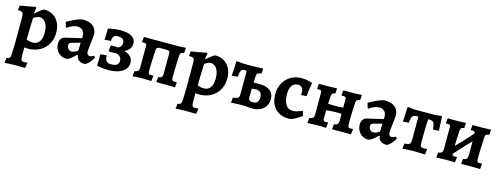

<svg xmlns="http://www.w3.org/2000/svg" viewBox="-21 -1214 5664 2190"><g transform="rotate(15 2811.5 -119.0)"><path d="M27 236.1 35.2 175.4Q63.6 172.4 72.2 160.2Q80.8 148.1 81.7 112.5Q82.6 93.3 83.5 65.7Q84.5 38.1 85.2 9.3Q85.9 -19.5 85.9 -41.4V-324Q85.9 -358.5 75.6 -371.1Q65.3 -383.7 37.4 -383.7H24.1L20.2 -389L25.5 -441Q70.8 -447.9 112.5 -455.3Q154.2 -462.7 180.8 -468.1Q207.4 -473.6 207.4 -473.6L216.1 -463.8Q216.1 -463.8 211.9 -443.6Q207.7 -423.5 205.2 -401.2L209.2 -396.5Q248.7 -432 274.7 -450.5Q300.7 -469.1 309.9 -469.1Q369.7 -469.1 414 -441.9Q458.4 -414.8 483.3 -365.5Q508.3 -316.2 508.3 -250.5Q508.3 -191.5 488.8 -143.5Q469.3 -95.6 433.7 -61.4Q398 -27.2 349.7 -8.7Q301.3 9.7 243.5 9.7Q236 9.7 225.8 9Q215.6 8.2 207.7 7.6Q199.8 7.1 199.8 7.1Q199.8 29.4 199.9 52.9Q199.9 76.4 199.9 99.7Q199.9 139 206.3 154.1Q212.6 169.3 236.6 169.3Q247.3 169.3 259.9 168.3Q272.5 167.4 276.9 167.4L279.3 171.3L268.6 231.8Q262 231.8 247.8 231.6Q233.5 231.4 215.9 230.9Q198.3 230.5 180.2 230.2Q162.2 230 147.9 230Q120.4 230 92.2 231.3Q64.1 232.5 45.6 234.3Q27 236.1 27 236.1ZM278.7 -71.4Q327.2 -71.4 354.2 -107.9Q381.2 -144.4 381.2 -211.6Q381.2 -261.3 368.9 -297.1Q356.6 -332.8 334 -352.3Q311.5 -371.8 281.7 -371.8Q267.1 -371.8 247.1 -363.5Q227.2 -355.2 209.3 -341.3Q207.7 -302.1 206.2 -256.9Q204.6 -211.8 203.9 -167.4Q203.1 -123 203.1 -85.9Q214.1 -81.5 235.2 -76.5Q256.4 -71.4 278.7 -71.4Z M913 12Q869 12 843.3 -7.8Q817.6 -27.6 813.2 -65.4L805.6 -68.2Q785.6 -47.8 764.8 -30.5Q744 -13.3 725.9 -2.6Q707.8 8 695.1 8Q656.3 8 625.3 -10.9Q594.3 -29.9 576.4 -62.8Q558.6 -95.8 558.6 -136.7Q558.6 -167.6 574.6 -190.5Q590.7 -213.4 616.5 -219.9L809.2 -264.7L809.8 -289.3Q809.8 -332.1 787.2 -356Q764.7 -380 724.5 -380Q696.5 -380 664.4 -366.3Q632.2 -352.6 606.7 -333.1L598.6 -337.5L580.7 -397.2Q610.3 -413.5 646.4 -431.4Q682.5 -449.2 714.8 -461.1Q747.2 -473 764 -473Q822.5 -473 859.1 -455Q895.7 -437.1 912.9 -406.5Q930.1 -376 930.1 -336.8Q930.1 -324.3 927.1 -297.1Q924.2 -269.9 920.2 -237.7Q916.2 -205.6 913.2 -176.7Q910.3 -147.7 910.3 -130.7Q910.3 -111.9 919.9 -101Q929.6 -90.1 945.9 -90.1Q959.3 -90.1 972.9 -96.1Q986.5 -102.2 994.1 -107.5L1009.5 -86.5Q999.2 -68.5 983.3 -47.3Q967.3 -26.1 949.2 -9.6Q931.1 6.9 913 12ZM732 -87.1Q747.4 -87.1 767.7 -95.4Q788 -103.7 804 -116.1L807.2 -210.9L700.1 -181.2Q676.1 -174.4 676.1 -148.2Q676.1 -122.5 691.5 -104.8Q706.9 -87.1 732 -87.1Z M1189.4 8.5Q1135.9 8.5 1062 -4L1055.3 -12.7Q1056.8 -38.9 1057.5 -59.3Q1058.2 -79.7 1058.2 -98.6Q1058.1 -117.4 1056.6 -136.7L1074.9 -145.4L1132.7 -148.5Q1131.7 -101.2 1148.5 -82.1Q1165.4 -62.9 1207.9 -62.9Q1294.1 -62.9 1294.1 -126.6Q1294.1 -182.7 1231.5 -199.3L1145 -197.2L1139.9 -204.9L1148.2 -270.8L1238.8 -270.7Q1256.4 -280.8 1266 -297Q1275.6 -313.3 1275.6 -333.5Q1275.6 -362.2 1256.7 -377Q1237.9 -391.9 1198.7 -391.9Q1166.4 -391.9 1152.8 -376.8Q1139.2 -361.8 1134.6 -319.9L1060.3 -315Q1063.3 -336.9 1064.5 -370.2Q1065.8 -403.5 1064.7 -441.1L1073.2 -450.2Q1115.2 -459 1147.7 -462.7Q1180.3 -466.4 1212.3 -466.4Q1299.4 -466.4 1345.2 -438Q1391 -409.7 1391 -355.3Q1391 -321.6 1372.3 -295.6Q1353.5 -269.7 1313.9 -248Q1365.2 -233.9 1390.3 -205.8Q1415.4 -177.8 1415.4 -136.3Q1415.4 -91.8 1388.2 -59.2Q1361 -26.5 1310.5 -9Q1259.9 8.5 1189.4 8.5Z M1477.5 5.2 1483 -55.7Q1515.3 -62.2 1525.7 -74Q1536.1 -85.7 1536.1 -115.2L1536.7 -360.7Q1536.7 -383.7 1530.9 -390.8Q1525.1 -397.8 1509.6 -397.8Q1505.6 -397.8 1498.4 -397.5Q1491.3 -397.3 1485.4 -397.3L1480.6 -404.4L1486.6 -462Q1511.6 -461.6 1540.5 -461.3Q1569.4 -461 1594.3 -461H1870.9Q1883.5 -461 1911.7 -462.3Q1939.9 -463.6 1981.8 -465.1L1977.5 -401.8Q1949.2 -397.8 1940.6 -390.8Q1931.9 -383.7 1930.4 -363.7Q1927.7 -318.1 1925.9 -272.7Q1924.2 -227.2 1923.2 -185.5Q1922.2 -143.9 1922.2 -107.9Q1922.2 -78.6 1927.8 -68.8Q1933.4 -59 1949.6 -59Q1956.8 -59 1965 -59.3Q1973.2 -59.6 1978.3 -60.1L1982.7 -54.9L1977.3 2.5Q1959.2 1.5 1936.7 1.2Q1914.3 1 1894.7 0.5Q1875.1 0 1863.4 0H1756.6L1762.1 -59.8Q1792.7 -64.2 1803 -74.5Q1813.2 -84.8 1813.2 -112.7L1813.8 -350.9Q1813.8 -373.9 1804.5 -380.6Q1795.2 -387.3 1773.6 -387.3H1704.7Q1677.7 -387.3 1666.7 -380.3Q1655.7 -373.3 1653.7 -352.4Q1651.2 -303 1648.9 -260.3Q1646.6 -217.7 1645.3 -180.5Q1644.1 -143.4 1644.1 -110.2Q1644.1 -80.8 1649.9 -71.1Q1655.8 -61.3 1672.1 -61.3Q1680.7 -61.3 1688.8 -61.8Q1696.9 -62.3 1701.5 -63.3L1705.8 -58L1698.8 2.5Q1681.2 1.5 1659.2 1.2Q1637.2 1 1617.6 0.5Q1598 0 1585.9 0Q1569.4 0 1539.6 1.3Q1509.7 2.6 1477.5 5.2Z M2047 236.1 2055.2 175.4Q2083.6 172.4 2092.2 160.2Q2100.8 148.1 2101.7 112.5Q2102.6 93.3 2103.5 65.7Q2104.5 38.1 2105.2 9.3Q2105.9 -19.5 2105.9 -41.4V-324Q2105.9 -358.5 2095.6 -371.1Q2085.3 -383.7 2057.4 -383.7H2044.1L2040.2 -389L2045.5 -441Q2090.8 -447.9 2132.5 -455.3Q2174.2 -462.7 2200.8 -468.1Q2227.4 -473.6 2227.4 -473.6L2236.1 -463.8Q2236.1 -463.8 2231.9 -443.6Q2227.7 -423.5 2225.2 -401.2L2229.2 -396.5Q2268.7 -432 2294.7 -450.5Q2320.7 -469.1 2329.9 -469.1Q2389.7 -469.1 2434 -441.9Q2478.4 -414.8 2503.3 -365.5Q2528.3 -316.2 2528.3 -250.5Q2528.3 -191.5 2508.8 -143.5Q2489.3 -95.6 2453.7 -61.4Q2418 -27.2 2369.7 -8.7Q2321.3 9.7 2263.5 9.7Q2256 9.7 2245.8 9Q2235.6 8.2 2227.7 7.6Q2219.8 7.1 2219.8 7.1Q2219.8 29.4 2219.9 52.9Q2219.9 76.4 2219.9 99.7Q2219.9 139 2226.3 154.1Q2232.6 169.3 2256.6 169.3Q2267.3 169.3 2279.9 168.3Q2292.5 167.4 2296.9 167.4L2299.3 171.3L2288.6 231.8Q2282 231.8 2267.8 231.6Q2253.5 231.4 2235.9 230.9Q2218.3 230.5 2200.2 230.2Q2182.2 230 2167.9 230Q2140.4 230 2112.2 231.3Q2084.1 232.5 2065.6 234.3Q2047 236.1 2047 236.1ZM2298.7 -71.4Q2347.2 -71.4 2374.2 -107.9Q2401.2 -144.4 2401.2 -211.6Q2401.2 -261.3 2388.9 -297.1Q2376.6 -332.8 2354 -352.3Q2331.5 -371.8 2301.7 -371.8Q2287.1 -371.8 2267.1 -363.5Q2247.2 -355.2 2229.3 -341.3Q2227.7 -302.1 2226.2 -256.9Q2224.6 -211.8 2223.9 -167.4Q2223.1 -123 2223.1 -85.9Q2234.1 -81.5 2255.2 -76.5Q2276.4 -71.4 2298.7 -71.4Z M2890.8 7.5Q2861.7 7.5 2831 3.7Q2800.3 0 2770 0Q2749.8 0 2714.2 1.5Q2678.6 2.9 2640 5.4L2646 -55.9Q2690 -59.9 2704.4 -71.4Q2718.9 -82.8 2718.9 -113.3L2719.4 -372.5Q2719.4 -385.7 2716.2 -389.7Q2713 -393.8 2703.1 -393.8Q2679 -393.8 2666.3 -386.7Q2653.6 -379.6 2647.7 -359.3Q2641.8 -338.9 2637.2 -298.8L2568.5 -294.4Q2570.5 -322.4 2571.8 -344.9Q2573 -367.4 2574.4 -386.5Q2575.7 -405.7 2576.2 -423.4Q2576.8 -441.2 2576.8 -460.2L2584.6 -469L2662.2 -461H2768.8L2894.8 -465L2890.4 -404.2Q2857.6 -401.6 2846.2 -393.6Q2834.9 -385.6 2833.5 -363.5L2830.4 -283.1H2904.5Q2983.9 -283.1 3026.7 -248.6Q3069.4 -214 3069.4 -149.6Q3069.4 -103.1 3047.2 -67.8Q3024.9 -32.5 2984.8 -12.5Q2944.7 7.5 2890.8 7.5ZM2884.3 -63.4Q2915.8 -63.4 2931.9 -83.1Q2948 -102.8 2948 -139Q2948 -174.2 2932.7 -192.3Q2917.4 -210.4 2883.7 -214.7L2827.9 -211.1L2826.8 -102.1Q2826.3 -82.1 2839.8 -72.7Q2853.3 -63.4 2884.3 -63.4Z M3322.3 12Q3254.8 12 3205.3 -16.2Q3155.8 -44.4 3129.1 -95.9Q3102.5 -147.4 3102.5 -218.5Q3102.5 -292.7 3133.6 -350Q3164.8 -407.3 3219.8 -440.1Q3274.8 -473 3345.6 -473Q3383.1 -473 3411.4 -468.1Q3439.7 -463.1 3455.9 -457.9Q3472.1 -452.7 3472.1 -452.7L3476 -443.9Q3476 -443.9 3471.5 -422.7Q3467 -401.5 3462 -366.4Q3457 -331.3 3454.1 -289.6L3390.1 -285.7V-319Q3390.1 -353.7 3373.7 -371.9Q3357.3 -390.2 3327.1 -390.2Q3280.9 -390.2 3256.3 -355.9Q3231.6 -321.6 3231.6 -256.5Q3231.6 -174.5 3260.5 -130.5Q3289.3 -86.6 3342.8 -86.6Q3370.4 -86.6 3394.8 -94.2Q3419.2 -101.8 3434.1 -109.1Q3449.1 -116.4 3449.1 -116.4L3456.9 -113.1L3472.8 -62.2Q3472.8 -62.2 3458.1 -51.1Q3443.5 -40 3420.1 -25.1Q3396.8 -10.3 3370.6 0.9Q3344.4 12 3322.3 12Z M3542.1 5.2 3547.5 -56.2Q3580.3 -62.2 3591.1 -74Q3601.9 -85.7 3601.9 -115.6L3602.5 -362.3Q3602.5 -384.4 3597 -391.9Q3591.5 -399.4 3574.9 -399.4Q3568.8 -399.4 3561.4 -399.1Q3554 -398.8 3552.2 -398.8L3547.5 -406L3552.9 -461.6Q3559.7 -461.6 3576.5 -461.6Q3593.3 -461.6 3612.7 -461.3Q3632 -461 3645.7 -461Q3662.7 -461 3687.1 -462.1Q3711.5 -463.1 3733.7 -464.1Q3756 -465.1 3766.8 -465.1L3762.5 -402.5Q3734.6 -398.5 3727.6 -390.3Q3720.5 -382.1 3718.5 -355.7L3713.5 -268.7L3805.5 -266.8Q3833.1 -266.8 3851.6 -267.8Q3870.1 -268.9 3891.2 -270.5L3891.7 -362.3Q3891.7 -384.8 3886.2 -392.1Q3880.7 -399.4 3864.2 -399.4Q3858.5 -399.4 3850.6 -399.1Q3842.7 -398.8 3840.4 -398.8L3836.2 -406L3841.6 -461.6Q3850.2 -461.6 3869.2 -461.6Q3888.3 -461.6 3909.1 -461.3Q3929.9 -461 3943.8 -461Q3959.1 -461 3982.5 -462.1Q4006 -463.1 4027.7 -464.1Q4049.4 -465.1 4059.7 -465.1L4055.8 -403.4Q4027.8 -399.4 4019.3 -392.1Q4010.7 -384.8 4008.7 -364.4Q4006.2 -324.6 4004.1 -279.3Q4002.1 -234 4001.1 -189.9Q4000.1 -145.8 4000.1 -107.7Q4000.1 -83.1 4006.6 -72.9Q4013.1 -62.6 4030.7 -62.6Q4039.6 -62.6 4047.8 -63.7Q4056.1 -64.7 4057.9 -65.2L4062.1 -58.9L4055.1 1.5Q4048.8 1.5 4029.6 1Q4010.4 0.5 3986.3 0.3Q3962.2 0 3940.5 0Q3927.5 0 3905 0Q3882.5 0 3861.7 0.5Q3840.8 1 3831.3 1L3837.9 -60.7Q3868.3 -61.7 3879.7 -75.1Q3891.2 -88.4 3891.2 -123.7V-198Q3889.4 -198 3875.5 -198.5Q3861.6 -199 3844.7 -199Q3827.9 -199 3815.4 -199Q3808.2 -199 3793.2 -198.2Q3778.2 -197.4 3760.8 -196.2Q3743.3 -194.9 3729.7 -193.9Q3716 -192.9 3711.5 -192.4L3710 -106.1Q3709 -80.8 3715 -71.3Q3721.1 -61.7 3737.8 -61.7Q3748 -61.7 3756.2 -62.5Q3764.5 -63.3 3764.9 -63.7L3768.7 -58.5L3762.2 2.5Q3752.7 2 3734.1 1.5Q3715.5 1 3696.3 0.5Q3677.1 0 3664 0Q3644.3 0 3618.6 1Q3592.9 2.1 3571.8 3.1Q3550.7 4.2 3542.1 5.2Z M4477 12Q4433 12 4407.3 -7.8Q4381.6 -27.6 4377.2 -65.4L4369.6 -68.2Q4349.6 -47.8 4328.8 -30.5Q4308 -13.3 4289.9 -2.6Q4271.8 8 4259.1 8Q4220.3 8 4189.3 -10.9Q4158.3 -29.9 4140.4 -62.8Q4122.6 -95.8 4122.6 -136.7Q4122.6 -167.6 4138.6 -190.5Q4154.7 -213.4 4180.5 -219.9L4373.2 -264.7L4373.8 -289.3Q4373.8 -332.1 4351.2 -356Q4328.7 -380 4288.5 -380Q4260.5 -380 4228.4 -366.3Q4196.2 -352.6 4170.7 -333.1L4162.6 -337.5L4144.7 -397.2Q4174.3 -413.5 4210.4 -431.4Q4246.5 -449.2 4278.8 -461.1Q4311.2 -473 4328 -473Q4386.5 -473 4423.1 -455Q4459.7 -437.1 4476.9 -406.5Q4494.1 -376 4494.1 -336.8Q4494.1 -324.3 4491.1 -297.1Q4488.2 -269.9 4484.2 -237.7Q4480.2 -205.6 4477.2 -176.7Q4474.3 -147.7 4474.3 -130.7Q4474.3 -111.9 4483.9 -101Q4493.6 -90.1 4509.9 -90.1Q4523.3 -90.1 4536.9 -96.1Q4550.5 -102.2 4558.1 -107.5L4573.5 -86.5Q4563.2 -68.5 4547.3 -47.3Q4531.3 -26.1 4513.2 -9.6Q4495.1 6.9 4477 12ZM4296 -87.1Q4311.4 -87.1 4331.7 -95.4Q4352 -103.7 4368 -116.1L4371.2 -210.9L4264.1 -181.2Q4240.1 -174.4 4240.1 -148.2Q4240.1 -122.5 4255.5 -104.8Q4270.9 -87.1 4296 -87.1Z M4664.9 5.4 4670.9 -55Q4703.7 -58 4719.7 -63.5Q4735.7 -69 4740.8 -83.5Q4746 -98 4746 -125.2V-394.4Q4719.2 -393.9 4703.5 -390.7Q4687.7 -387.5 4678.9 -377.4Q4670 -367.3 4665.7 -348.3Q4661.3 -329.4 4657.6 -298.3L4588.9 -293.9Q4590 -303.2 4591.6 -321.7Q4593.1 -340.1 4594.2 -364Q4595.2 -388 4596.2 -413.1Q4597.2 -438.2 4597.2 -460.2L4605 -469L4683.8 -461H4919.3L4999 -469L5006.8 -460.2Q5007.8 -427.7 5009.2 -393.2Q5010.5 -358.7 5012.1 -332.6Q5013.7 -306.5 5014.2 -298.3L4945.5 -293.9Q4941.4 -327.4 4937.3 -347Q4933.1 -366.6 4925.3 -376.5Q4917.5 -386.4 4902.5 -390.1Q4887.5 -393.9 4861.8 -394.4Q4859.7 -362.4 4858.1 -315.8Q4856.5 -269.2 4855.7 -215.8Q4854.9 -162.4 4854.9 -109.3Q4854.9 -82.4 4864 -71.4Q4873.1 -60.4 4894.6 -60.4Q4908.1 -60.4 4919.8 -61.1Q4931.5 -61.8 4934.8 -62.4L4937.7 -58.5L4930.7 3.9Q4923.6 3.9 4906.7 3.2Q4889.8 2.5 4869.3 2Q4848.7 1.5 4829.1 0.7Q4809.4 0 4796.7 0Q4782.6 0 4763.2 0.7Q4743.9 1.5 4723.9 2.4Q4703.9 3.4 4687.7 4.1Q4671.5 4.8 4664.9 5.4Z M5216.5 -64.4 5169.5 -114.4Q5239.3 -182.5 5307 -254.9Q5374.8 -327.3 5438.6 -403.3L5486 -353.3Q5415.8 -283.3 5348 -211.2Q5280.2 -139.1 5216.5 -64.4ZM5063.6 5.2 5069.1 -55.3Q5102.7 -61.3 5113.1 -73.1Q5123.5 -84.8 5123.5 -115.3L5123.6 -362.6Q5123.6 -385.6 5118.3 -392.7Q5113 -399.7 5096 -399.7Q5089.5 -399.7 5081.6 -399.5Q5073.7 -399.2 5073.7 -399.2L5069 -406.3L5074.5 -461.6Q5074.5 -461.6 5091.3 -461.6Q5108.2 -461.6 5130.5 -461.3Q5152.8 -461 5168.7 -461Q5182.9 -461 5203.2 -461.8Q5223.4 -462.6 5243.1 -463.1Q5262.8 -463.6 5275.8 -464.3Q5288.9 -465.1 5288.9 -465.1L5284.6 -402.8Q5257.2 -398.8 5249.6 -390.6Q5242.1 -382.4 5240.1 -356.1Q5238.1 -320.2 5236 -278.1Q5234 -235.9 5232.9 -192.6Q5231.9 -149.3 5231.9 -109.7Q5231.9 -80.4 5238.2 -70.6Q5244.6 -60.8 5261.9 -60.8Q5271.5 -60.8 5279.2 -61.8Q5287 -62.8 5287 -62.8L5291.3 -57.6L5283.8 2.5Q5283.8 2.5 5273 2Q5262.1 1.5 5246.1 1.2Q5230.2 1 5214.1 0.5Q5198 0 5187.1 0Q5164.1 0 5135.3 1Q5106.4 2.1 5085.3 3.4Q5064.2 4.6 5063.6 5.2ZM5580.1 1.5Q5580.1 1.5 5562 1Q5543.9 0.5 5517.3 0.3Q5490.7 0 5464.9 0Q5453.1 0 5434.9 0Q5416.7 0 5398.5 0.5Q5380.3 1 5368.2 1Q5356.2 1 5356.2 1L5362.3 -59.8Q5392.7 -60.8 5404.2 -74.2Q5415.7 -87.5 5415.7 -122.8L5416.3 -362.6Q5416.3 -384.7 5410.4 -392.2Q5404.6 -399.7 5388.1 -399.7Q5381.6 -399.7 5373.7 -399.5Q5365.9 -399.2 5365.9 -399.2L5361.6 -406.3L5367.1 -461.6Q5367.1 -461.6 5385.4 -461.6Q5403.7 -461.6 5428 -461.3Q5452.2 -461 5468.8 -461Q5482.4 -461 5501.8 -461.8Q5521.2 -462.6 5540.5 -463.1Q5559.9 -463.6 5572.5 -464.3Q5585.2 -465.1 5585.2 -465.1L5580.8 -403.7Q5553.3 -399.7 5544.2 -392.5Q5535.2 -385.2 5533.7 -364.7Q5531.7 -327.6 5529.5 -283.5Q5527.2 -239.4 5525.9 -194.9Q5524.6 -150.4 5524.6 -109.7Q5524.6 -82.6 5531.4 -72.2Q5538.2 -61.7 5556.3 -61.7Q5566.4 -61.7 5574.9 -63Q5583.3 -64.3 5583.3 -64.3L5587.1 -58Z"/></g></svg>

Font: Alegreya
Style: Regular
Weight: 400
Designer: Juan Pablo del Peral
Foundry: Huerta Tipografica
Version: Version 2.009